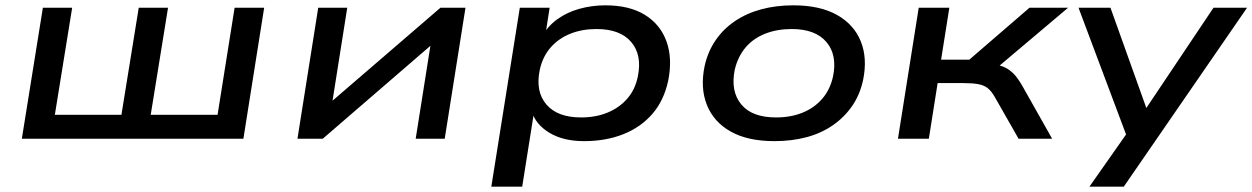

<svg xmlns="http://www.w3.org/2000/svg" viewBox="-20 -521 4703 721"><path d="M62 0 141 -492H251L186 -90H436L501 -492H611L546 -90H797L861 -492H972L894 0Z M1097 0 1175 -492H1284L1224 -113H1194L1634 -492H1728L1650 0H1541L1601 -379H1631L1192 0Z M1825 180 1932 -492H2044L2027 -383H2015Q2036 -422 2072.5 -448.5Q2109 -475 2156 -488Q2203 -501 2253 -501Q2344 -501 2402 -465Q2460 -429 2483 -365Q2506 -301 2489 -217Q2473 -143 2429.5 -93Q2386 -43 2320.5 -17Q2255 9 2173 9Q2095 9 2043 -22.5Q1991 -54 1977 -103L1986 -104L1941 180ZM2162 -80Q2217 -80 2261 -98Q2305 -116 2335 -150Q2365 -184 2375 -233Q2392 -314 2350.5 -363Q2309 -412 2220 -412Q2166 -412 2122 -394.5Q2078 -377 2048 -343Q2018 -309 2007 -259Q1990 -178 2031.5 -129Q2073 -80 2162 -80Z M2888 9Q2788 9 2724 -27Q2660 -63 2634.5 -127Q2609 -191 2626 -273Q2638 -327 2667 -369.5Q2696 -412 2739.5 -441.5Q2783 -471 2838.5 -486Q2894 -501 2959 -501Q3059 -501 3123 -465Q3187 -429 3212.5 -365.5Q3238 -302 3221 -220Q3209 -165 3180 -123Q3151 -81 3108 -51Q3065 -21 3009.5 -6Q2954 9 2888 9ZM2894 -80Q2950 -80 2994 -98Q3038 -116 3067.5 -150Q3097 -184 3108 -233Q3125 -314 3083.5 -363Q3042 -412 2953 -412Q2898 -412 2853.5 -394.5Q2809 -377 2780 -343Q2751 -309 2739 -259Q2723 -178 2763.5 -129Q2804 -80 2894 -80Z M3352 0 3430 -492H3545L3514 -297H3620L3846 -492H3991L3702 -248L3688 -282Q3723 -280 3745 -271.5Q3767 -263 3784.5 -246Q3802 -229 3821 -195L3931 0H3805L3716 -156Q3703 -179 3689 -190Q3675 -201 3653.5 -205Q3632 -209 3597 -209H3501L3468 0Z M4071 180 4217 -28 4224 25 4030 -492H4150L4291 -98H4273L4537 -492H4663L4200 180Z"/></svg>

Font: Nunito Sans 10pt Expanded SemiBold
Style: Italic
Weight: 600
Width: 7
Italic angle: -9°
Designer: Vernon Adams
Foundry: Vernon Adams
Version: Version 3.101;gftools[0.9.27]